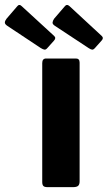

<svg xmlns="http://www.w3.org/2000/svg" viewBox="-119 -771 444 791"><path d="M209 -24Q209 -11 203 -5.5Q197 0 182 0H77Q64 0 59.5 -5Q55 -10 55 -21V-511Q55 -530 71 -530H194Q209 -530 209 -513ZM-49 -744Q-40 -756 -30 -746L104 -623Q114 -614 102 -602L76 -573Q70 -566 64.5 -566.5Q59 -567 49 -573L-88 -664Q-99 -671 -99 -678Q-99 -685 -92 -694ZM147 -744Q156 -756 167 -746L300 -623Q310 -614 298 -602L272 -573Q266 -566 260.5 -566.5Q255 -567 246 -573L108 -664Q97 -671 97.5 -678Q98 -685 104 -694Z"/></svg>

Font: Libre Franklin
Style: Bold
Weight: 700
Designer: Pablo Impallari, Rodrigo Fuenzalida, Nhung Nguyen
Foundry: Impallari Type
Version: Version 3.000